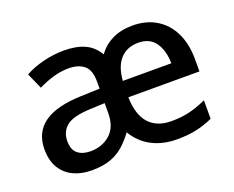

<svg xmlns="http://www.w3.org/2000/svg" viewBox="-95 -709 1071 878"><g transform="rotate(-20 441.0 -269.5)"><path d="M616 -549Q682 -549 731 -519.5Q780 -490 806.5 -435.5Q833 -381 833 -307V-247H487Q489 -162 527 -119.5Q565 -77 636 -77Q686 -77 726 -87Q766 -97 807 -116V-26Q767 -8 726.5 1Q686 10 631 10Q563 10 510 -17.5Q457 -45 425 -99Q400 -65 372 -40.5Q344 -16 307 -3Q270 10 216 10Q168 10 129.5 -7.5Q91 -25 68 -61.5Q45 -98 45 -154Q45 -236 104.5 -279Q164 -322 286 -326L377 -329V-365Q377 -420 349.5 -442.5Q322 -465 275 -465Q236 -465 198 -453.5Q160 -442 126 -425L92 -502Q129 -523 180 -536Q231 -549 283 -549Q343 -549 384 -530Q425 -511 448 -470Q476 -508 518 -528.5Q560 -549 616 -549ZM307 -256Q222 -253 189 -226.5Q156 -200 156 -153Q156 -111 179.5 -92.5Q203 -74 241 -74Q298 -74 337 -108.5Q376 -143 376 -212V-259ZM614 -466Q559 -466 526.5 -430.5Q494 -395 489 -326H725Q724 -388 697 -427Q670 -466 614 -466Z"/></g></svg>

Font: Noto Sans Nag Mundari Medium
Style: Regular
Weight: 500
Version: Version 1.000